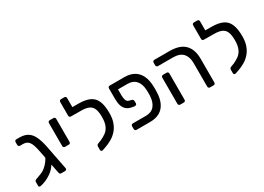

<svg xmlns="http://www.w3.org/2000/svg" viewBox="-14 -1409 2910 2119"><g transform="rotate(-30 1440.5 -350.0)"><path d="M339 0Q329 0 323.5 -6.5Q318 -13 316 -23L255 -330Q245 -383 231.5 -418.5Q218 -454 195.5 -472.5Q173 -491 134 -491H98Q88 -491 81.5 -497.5Q75 -504 75 -514V-550Q75 -560 81.5 -566.5Q88 -573 98 -573H135Q202 -573 243 -546.5Q284 -520 308.5 -467Q333 -414 349 -335L410 -23Q412 -13 404.5 -6.5Q397 0 387 0ZM210 -51Q173 -26 140.5 -12.5Q108 1 73 8Q63 9 56 6Q49 3 49 -7V-57Q49 -74 70 -82Q77 -85 96 -91.5Q115 -98 137 -107Q159 -116 175 -126Q200 -142 224 -167.5Q248 -193 264.5 -220.5Q281 -248 281 -269L339 -276Q338 -233 320 -189Q302 -145 273 -109Q244 -73 210 -51Z M522 -232Q512 -232 505.5 -238.5Q499 -245 499 -255V-548Q499 -558 505.5 -564.5Q512 -571 522 -571H570Q580 -571 586 -564.5Q592 -558 592 -548V-255Q592 -245 586 -238.5Q580 -232 570 -232Z M863 9Q854 12 846 6.5Q838 1 838 -9V-55Q838 -64 843.5 -71Q849 -78 860 -82L899 -97Q938 -114 970.5 -138Q1003 -162 1021.5 -204Q1040 -246 1040 -314Q1040 -379 1024.5 -417.5Q1009 -456 972.5 -472.5Q936 -489 873 -489H843Q833 -489 826.5 -495.5Q820 -502 820 -512V-548Q820 -558 826.5 -564.5Q833 -571 843 -571H887Q978 -571 1032 -545Q1086 -519 1109.5 -461.5Q1133 -404 1133 -311Q1133 -241 1114 -190Q1095 -139 1062.5 -103Q1030 -67 989 -43.5Q948 -20 904 -5ZM865 -489 746 -490Q736 -490 729.5 -496Q723 -502 723 -512V-687Q723 -697 729.5 -703.5Q736 -710 746 -710H788Q799 -710 805 -703.5Q811 -697 811 -687V-571H867Z M1345 -489V-411Q1346 -375 1354.5 -351Q1363 -327 1385 -321L1422 -311Q1430 -309 1434.5 -300.5Q1439 -292 1439 -280V-255Q1439 -244 1428 -239Q1417 -234 1404 -236L1365 -244Q1333 -252 1310 -272.5Q1287 -293 1275.5 -328.5Q1264 -364 1264 -414V-548Q1264 -558 1270 -564.5Q1276 -571 1287 -571H1472Q1547 -571 1597 -541.5Q1647 -512 1673 -456.5Q1699 -401 1701 -323Q1702 -308 1702 -285.5Q1702 -263 1701 -248Q1699 -171 1673 -115Q1647 -59 1597 -29.5Q1547 0 1472 0H1299Q1289 0 1282.5 -6.5Q1276 -13 1276 -23V-59Q1276 -69 1282.5 -75.5Q1289 -82 1299 -82H1467Q1536 -82 1573.5 -126.5Q1611 -171 1615 -251Q1616 -266 1616 -285.5Q1616 -305 1615 -320Q1613 -400 1574.5 -444.5Q1536 -489 1467 -489Z M2236 0Q2226 0 2219.5 -6.5Q2213 -13 2213 -23V-322Q2213 -402 2173 -446.5Q2133 -491 2044 -491H1856Q1846 -491 1839.5 -497.5Q1833 -504 1833 -514V-548Q1833 -558 1839.5 -564.5Q1846 -571 1856 -571H2049Q2179 -571 2241.5 -508Q2304 -445 2304 -325V-23Q2304 -13 2297.5 -6.5Q2291 0 2281 0ZM1856 0Q1846 0 1839.5 -6.5Q1833 -13 1833 -23V-357Q1833 -367 1839.5 -373.5Q1846 -380 1856 -380H1902Q1912 -380 1918 -373.5Q1924 -367 1924 -357V-23Q1924 -13 1918 -6.5Q1912 0 1902 0Z M2557 9Q2548 12 2540 6.5Q2532 1 2532 -9V-55Q2532 -64 2537.5 -71Q2543 -78 2554 -82L2593 -97Q2632 -114 2664.5 -138Q2697 -162 2715.5 -204Q2734 -246 2734 -314Q2734 -379 2718.5 -417.5Q2703 -456 2666.5 -472.5Q2630 -489 2567 -489H2537Q2527 -489 2520.5 -495.5Q2514 -502 2514 -512V-548Q2514 -558 2520.5 -564.5Q2527 -571 2537 -571H2581Q2672 -571 2726 -545Q2780 -519 2803.5 -461.5Q2827 -404 2827 -311Q2827 -241 2808 -190Q2789 -139 2756.5 -103Q2724 -67 2683 -43.5Q2642 -20 2598 -5ZM2559 -489 2440 -490Q2430 -490 2423.5 -496Q2417 -502 2417 -512V-687Q2417 -697 2423.5 -703.5Q2430 -710 2440 -710H2482Q2493 -710 2499 -703.5Q2505 -697 2505 -687V-571H2561Z"/></g></svg>

Font: DVN-Rubik
Style: Regular
Weight: 400
Designer: Hubert and Fischer
Foundry: Hubert & Fischer
Version: Version 2.102